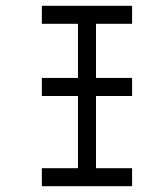

<svg xmlns="http://www.w3.org/2000/svg" viewBox="-20 -645 540 665"><path d="M437.5 0V-62.5H312.5Q312.5 -62.5 312.5 -312.5H437.5V-375H312.5V-562.5H437.5V-625H125V-562.5H250V-375H125V-312.5H250Q250 -312.5 250 -62.5H125V0Z"/></svg>

Font: UnifontExMono
Style: Regular
Weight: 500
Version: Version 15.0.06